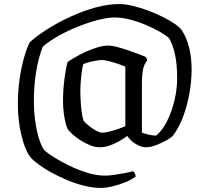

<svg xmlns="http://www.w3.org/2000/svg" viewBox="-20 -724 1018 944"><path d="M478.8 200Q436.8 200 393.1 189Q349.5 178 307.9 160.5Q266.4 143 231.4 123.5Q196.5 104 172 86Q147.4 68 136.9 57Q119.9 39.1 107 8.9Q94.1 -21.4 85.3 -58.4Q76.5 -95.4 72.2 -134.5Q67.8 -173.6 67.8 -209.5Q67.8 -273.5 75.9 -331.8Q84.1 -390.1 97.4 -437.7Q110.6 -485.3 126.1 -516Q161.1 -548 213.4 -581Q265.7 -614 326.5 -642Q387.4 -670 449.2 -687Q511 -704 565 -704Q596.2 -704 633.8 -695Q671.3 -686 709.7 -671.5Q748.2 -657 782.1 -639.9Q816 -622.8 840.7 -605.7Q865.4 -588.5 874.4 -574.5Q899.1 -536.8 910.6 -486.8Q922.1 -436.8 922.1 -383.7Q922.1 -326.9 911.5 -266.2Q900.9 -205.5 880.4 -150.7Q859.9 -96 829.7 -56Q820.7 -46.8 797.7 -33.8Q774.8 -20.8 747.8 -10.4Q720.9 0 698.8 0Q679.6 0 660.3 -9.2Q641 -18.4 626.7 -31.5Q612.4 -44.7 605.6 -55.5Q589.4 -43.5 567 -30.4Q544.7 -17.4 519.8 -8.7Q495 0 469.8 0Q447.1 0 422.8 -9.9Q398.5 -19.8 376.1 -34Q353.6 -48.3 337.8 -62.6Q321.9 -76.9 315.9 -85.1Q308.6 -94.3 302.9 -117.4Q297.1 -140.5 293.4 -169.4Q289.8 -198.2 289.8 -223.4Q289.8 -281.7 296.8 -335.5Q303.9 -389.2 312.6 -420Q326.4 -429 349.4 -442.5Q372.4 -456 400.8 -469Q429.2 -482 458.8 -491Q488.4 -500 514.8 -500Q528.3 -500 552.2 -494Q576.2 -488 604.4 -478.5Q632.6 -469 658 -459.5Q683.5 -450 698.5 -443L703.8 -426.8Q695.8 -417.3 690 -404.4Q684.2 -391.5 681 -370Q677.7 -348.4 677.7 -313.1V-71.6Q690 -67.2 710.1 -62.4Q730.1 -57.7 747 -57.2Q770 -74.8 788.9 -106.1Q807.8 -137.5 822 -176.9Q836.1 -216.3 843.6 -258.7Q851 -301.1 851 -340.5Q851 -410.1 839.9 -458.8Q828.8 -507.4 810.8 -536.6Q797.6 -549.1 768.6 -566Q739.6 -583 700.9 -599.7Q662.3 -616.5 621.3 -627.3Q580.3 -638.1 542.8 -638.1Q511.1 -638.1 465 -626.6Q418.8 -615 368.2 -595.1Q317.6 -575.2 270.7 -549.4Q223.7 -523.6 190 -494.1Q167.2 -434.3 156.8 -365.7Q146.4 -297 146.4 -223Q146.4 -180.6 152.3 -135.3Q158.2 -90 169.2 -51.1Q180.2 -12.2 195.4 11.9Q211.4 27.9 245.4 49.2Q279.4 70.5 322.5 91.4Q365.6 112.2 410.7 125.8Q455.9 139.5 494.6 139.5Q514.6 139.5 540.5 135.9Q566.4 132.3 591.7 127.4Q617 122.5 634.5 117.8Q639 121.6 642.7 128.1Q646.3 134.7 647.3 143.7Q624.5 161.2 592.2 173.7Q559.9 186.2 529.3 193.1Q498.8 200 478.8 200ZM482.3 -71.6Q496.3 -71.6 518.6 -77.2Q540.9 -82.7 562.8 -90.4Q584.7 -98.2 596.2 -103.9V-396.2Q580.7 -403.2 558.5 -410.7Q536.3 -418.1 515.5 -423.5Q494.8 -428.8 481.6 -428.8Q470.6 -428.8 452.6 -425.8Q434.5 -422.8 417.5 -418.3Q400.5 -413.8 389.5 -408.9Q386 -397.5 382.5 -373.5Q379 -349.4 377 -322.8Q375 -296.1 375 -275.6Q375 -243 378.5 -201Q382 -158.9 390.6 -130.8Q398.6 -120.8 415.7 -106.5Q432.7 -92.3 451.8 -82Q470.9 -71.6 482.3 -71.6Z"/></svg>

Font: Texturina Medium
Style: Regular
Weight: 500
Designer: Guillermo Torres Carreño
Foundry: Omnibus-Type
Version: Version 1.003